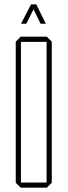

<svg xmlns="http://www.w3.org/2000/svg" viewBox="-20 -870 313 890"><path d="M77 -676V-700H197L220 -677V-676ZM76 0 53 -23V-24H196V0ZM53 -24V-677L76 -700H77V-24ZM196 0V-676H220V-23L197 0ZM168 -760 124 -850H148L192 -761V-760ZM78 -760V-761L124 -850H147L102 -760Z"/></svg>

Font: Foldit Thin
Style: Regular
Weight: 100
Designer: Sophia Tai
Foundry: Sophia Tai
Version: Version 1.003